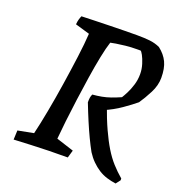

<svg xmlns="http://www.w3.org/2000/svg" viewBox="-125 -755 841 899"><g transform="rotate(20 295.0 -305.5)"><path d="M30 8Q31 -3 31 -14.5Q31 -26 32 -38L110 -53Q122 -103 135 -172Q148 -241 159.5 -316Q171 -391 180 -459.5Q189 -528 192 -578L120 -599Q121 -613 124 -623.5Q127 -634 131 -643Q157 -644 194 -645Q231 -646 271 -647Q311 -648 347 -648.5Q383 -649 406 -649Q443 -649 470 -646Q497 -643 521 -632Q552 -608 566.5 -577.5Q581 -547 581 -500Q581 -462 561.5 -424Q542 -386 522 -357Q498 -337 460 -310.5Q422 -284 377 -265Q353 -265 333 -268Q313 -271 297 -275Q297 -291 298.5 -299Q300 -307 304 -316Q328 -318 349.5 -322Q371 -326 392.5 -333.5Q414 -341 439 -352Q446 -363 456 -382.5Q466 -402 474 -428Q482 -454 482 -482Q482 -507 474.5 -531Q467 -555 458.5 -570.5Q450 -586 446 -587Q443 -587 439 -587Q435 -587 431 -587Q399 -587 372 -584Q345 -581 326.5 -578Q308 -575 300 -573Q290 -543 280 -493.5Q270 -444 261 -385Q252 -326 244 -267Q236 -208 230 -155Q224 -102 221 -66L308 -38Q305 -28 302.5 -19Q300 -10 297 0Q249 0 203.5 1Q158 2 115 4Q72 6 30 8ZM549 38Q526 35 503.5 28Q481 21 461.5 8.5Q442 -4 424.5 -21.5Q407 -39 393 -61Q378 -88 362.5 -120.5Q347 -153 330.5 -192Q314 -231 297 -275L384 -296Q407 -231 428.5 -184Q450 -137 471 -102.5Q492 -68 515.5 -42Q539 -16 566 7V16Z"/></g></svg>

Font: Labrada Medium
Style: Italic
Weight: 500
Italic angle: -7°
Designer: Mercedes Jáuregui
Foundry: Omnibus-Type Team
Version: Version 1.000